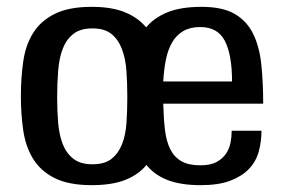

<svg xmlns="http://www.w3.org/2000/svg" viewBox="-20 -530 827 561"><path d="M248 11Q181 11 140 -9.5Q99 -30 77 -65.5Q55 -101 48 -148.5Q41 -196 41 -249Q41 -303 48 -351Q55 -399 77 -434Q99 -469 140 -489.5Q181 -510 248 -510Q307 -510 345.5 -494Q384 -478 407 -450Q430 -478 469 -494Q508 -510 569 -510Q630 -510 665.5 -489.5Q701 -469 719.5 -431.5Q738 -394 743.5 -342Q749 -290 749 -227H457Q458 -184 462 -150.5Q466 -117 477.5 -94Q489 -71 510 -59Q531 -47 565 -47Q595 -47 612.5 -56.5Q630 -66 640 -80.5Q650 -95 653.5 -113Q657 -131 657 -148H744Q744 -116 736 -87Q728 -58 707.5 -36.5Q687 -15 653 -2Q619 11 566 11Q508 11 469.5 -4Q431 -19 408 -48Q385 -20 346.5 -4.5Q308 11 248 11ZM250 -50Q286 -50 306 -66Q326 -82 336.5 -108.5Q347 -135 349.5 -170.5Q352 -206 352 -245Q352 -285 349.5 -321.5Q347 -358 336.5 -386Q326 -414 306 -430.5Q286 -447 250 -447Q215 -447 194.5 -431Q174 -415 163.5 -388Q153 -361 150 -324Q147 -287 147 -245Q147 -206 150 -170.5Q153 -135 163.5 -108.5Q174 -82 194.5 -66Q215 -50 250 -50ZM565 -451Q536 -451 516 -439.5Q496 -428 483.5 -407Q471 -386 465 -357Q459 -328 457 -292H658Q658 -370 637 -410.5Q616 -451 565 -451Z"/></svg>

Font: HermeneusOne
Style: Regular
Weight: 400
Designer: Rodrigo Fuenzalida, Pablo Impallari
Foundry: Pablo Impallari, Rodrigo Fuenzalida
Version: Version 1.000; ttfautohint (v0.8) -G 200 -r 50